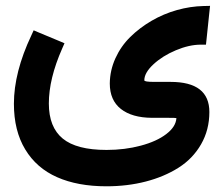

<svg xmlns="http://www.w3.org/2000/svg" viewBox="-20 -405 768 660"><path d="M193.8 -238.3Q147.9 -134.3 147.9 -49.3Q147.9 32.2 195.6 71.3Q243.2 110.4 346.2 110.4Q409.2 110.4 463.9 95.7Q518.6 81.1 551.5 55.9Q584.5 30.8 586.4 1Q585 0 556.2 0H502Q433.6 -0.5 395.5 -30.5Q357.4 -60.5 357.4 -118.2Q357.9 -163.1 376.7 -204.6Q395.5 -246.1 427.7 -277.8Q460 -309.6 501 -333.5Q542 -357.4 588.1 -370.4Q634.3 -383.3 679.7 -384.3L702.1 -384.8L699.7 -362.8L689.9 -269L688 -251.5H670.4Q630.4 -251.5 584.5 -232.2Q538.6 -212.9 507.3 -183.8Q476.1 -154.8 476.1 -128.9Q476.1 -123.5 510.3 -123.5H566.4Q699.7 -123.5 699.7 -20Q699.7 41.5 671.1 91.1Q642.6 140.6 593.5 171.6Q544.4 202.6 481.2 219Q418 235.4 345.7 235.4Q247.1 235.4 176.3 204.1Q105.5 172.9 66.7 108.6Q27.8 44.4 27.8 -48.3Q27.8 -156.7 87.9 -283.7L95.7 -300.8L112.8 -293.5L183.1 -264.2L201.7 -256.3Z"/></svg>

Font: Samim FD
Style: Bold-FD
Weight: 700
Foundry: DejaVu fonts team - Redesigned by Saber Rastikerdar
Version: Version 4.0.1